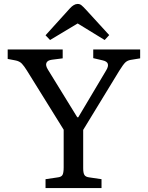

<svg xmlns="http://www.w3.org/2000/svg" viewBox="-20 -954 749 974"><path d="M211 0V-45L272 -54Q291 -56 297 -66.5Q303 -77 303 -105V-296L116 -597Q103 -618 91 -631Q79 -644 56 -648L19 -655V-703H298V-658L243 -651Q221 -648 215.5 -635Q210 -622 223 -601L372 -359H377L518 -596Q531 -617 527 -630Q523 -643 500 -648L453 -659V-703H691V-658L642 -650Q626 -647 615.5 -637Q605 -627 585 -595L402 -295V-101Q402 -76 408.5 -66Q415 -56 434 -54L495 -45V0ZM234 -751 211 -775 335 -912Q344 -922 354 -928Q364 -934 374 -934Q385 -934 393 -927.5Q401 -921 415 -906L534 -776L511 -751L374 -835Z"/></svg>

Font: Literata 18pt
Style: Regular
Weight: 400
Designer: Latin by Veronika Burian and Jose Scaglione. Greek by Irene Vlachou. Cyrillic by Vera Evstafieva.
Foundry: TypeTogether
Version: Version 3.103;gftools[0.9.29]